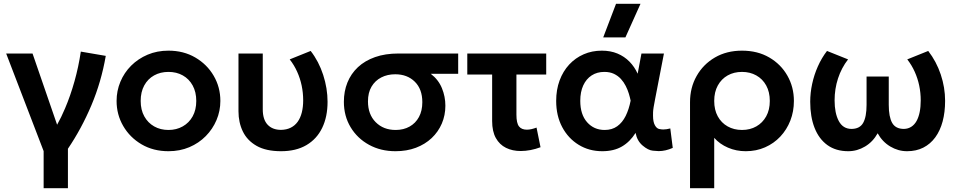

<svg xmlns="http://www.w3.org/2000/svg" viewBox="-20 -782 5050 1012"><path d="M210 210V14.5L12.5 -500H151.5L281 -124.5Q303 -163.5 323 -211Q351 -276.5 372.5 -353Q394 -429.5 406 -510L537.5 -487.5Q514 -351 461.8 -227.2Q409.5 -103.5 338 2V210Z M868 15Q788 15 726.2 -21.2Q664.5 -57.5 629.5 -117.8Q594.5 -178 594.5 -250Q594.5 -303 614.5 -351Q634.5 -399 671.2 -435.8Q708 -472.5 758 -493.8Q808 -515 868 -515Q947.5 -515 1009.2 -479Q1071 -443 1106.2 -382.8Q1141.5 -322.5 1141.5 -250Q1141.5 -197 1121.2 -149.2Q1101 -101.5 1064.5 -64.5Q1028 -27.5 978 -6.2Q928 15 868 15ZM868 -97Q910 -97 943.2 -115.8Q976.5 -134.5 995.5 -168.8Q1014.5 -203 1014.5 -250Q1014.5 -297 995.5 -331.5Q976.5 -366 943.5 -384.5Q910.5 -403 868 -403Q825.5 -403 792.2 -384.5Q759 -366 740.2 -331.5Q721.5 -297 721.5 -250Q721.5 -203 740.5 -168.8Q759.5 -134.5 792.5 -115.8Q825.5 -97 868 -97Z M1461.5 15Q1382 15 1332.5 -13.2Q1283 -41.5 1260 -89Q1237 -136.5 1237 -195.5V-500H1365V-205.5Q1365 -152 1390.5 -124.8Q1416 -97.5 1461.5 -97.5Q1490.5 -98 1512.5 -109Q1534.5 -120 1549 -140.2Q1563.5 -160.5 1570.8 -189.2Q1578 -218 1578 -253Q1578 -293 1570 -331Q1562 -369 1546.2 -404Q1530.5 -439 1507 -469L1617.5 -513.5Q1660.5 -458 1683.5 -387Q1706.5 -316 1706.5 -245.5Q1706.5 -166.5 1678.2 -108Q1650 -49.5 1595.2 -17.2Q1540.5 15 1461.5 15Z M2064.5 15Q1986.5 15 1925 -18.8Q1863.5 -52.5 1828 -111.5Q1792.5 -170.5 1792.5 -245.5Q1792.5 -300.5 1811.2 -347Q1830 -393.5 1866.5 -427.8Q1903 -462 1956.8 -481Q2010.5 -500 2081 -500H2395V-393H2250.5Q2291 -362 2309.2 -317.5Q2327.5 -273 2327.5 -225Q2327.5 -174.5 2308.8 -130.8Q2290 -87 2255.2 -54.2Q2220.5 -21.5 2172.2 -3.2Q2124 15 2064.5 15ZM2065.5 -97Q2107 -97 2138.8 -114.8Q2170.5 -132.5 2188.2 -165.2Q2206 -198 2206 -243.5Q2206 -312.5 2166.2 -351.5Q2126.5 -390.5 2063 -390.5Q2022 -390.5 1989.5 -373.8Q1957 -357 1938.2 -325.2Q1919.5 -293.5 1919.5 -247.5Q1919.5 -179 1960.2 -138Q2001 -97 2065.5 -97Z M2724.5 14Q2681 14 2647 -2.8Q2613 -19.5 2593.5 -54.5Q2574 -89.5 2574 -144V-389H2443V-500H2859V-389H2702V-177.5Q2702 -133 2715.5 -115.8Q2729 -98.5 2757 -98.5Q2769 -98.5 2781.8 -101.5Q2794.5 -104.5 2808 -109.5L2829 -6Q2802.5 4 2776 9Q2749.5 14 2724.5 14Z M3154.5 15Q3085 15 3030 -18.8Q2975 -52.5 2943.2 -112.2Q2911.5 -172 2911.5 -250Q2911.5 -309 2929.5 -357.8Q2947.5 -406.5 2980.2 -441.8Q3013 -477 3056.8 -496Q3100.5 -515 3152 -515Q3198 -515 3234.5 -499.8Q3271 -484.5 3297.8 -457.2Q3324.5 -430 3341 -393.5L3361 -500H3479.5L3433 -260Q3422.5 -208 3422.2 -190.5Q3422 -173 3422 -172.5Q3422 -139.5 3431.8 -122Q3441.5 -104.5 3454.8 -102Q3468 -99.5 3476 -99.5Q3492 -99.5 3513 -105L3526 -2.5Q3487.5 14.5 3452 14.5Q3445 14.5 3420.8 12.2Q3396.5 10 3367.2 -14.8Q3338 -39.5 3330 -81.5Q3300.5 -34.5 3258 -9.8Q3215.5 15 3154.5 15ZM3167 -97Q3206 -97 3233.2 -116.5Q3260.5 -136 3277.8 -170.8Q3295 -205.5 3304 -251.5Q3300.5 -268.5 3294.5 -288.5Q3288.5 -308.5 3278.2 -328.8Q3268 -349 3252.8 -365.8Q3237.5 -382.5 3216 -392.8Q3194.5 -403 3165.5 -403Q3127 -403 3098.5 -384.5Q3070 -366 3054.2 -331.8Q3038.5 -297.5 3038.5 -250.5Q3038.5 -178.5 3074.5 -137.8Q3110.5 -97 3167 -97ZM3159.5 -585 3227 -762H3356L3276.5 -585Z M3617 210V-243.5Q3617 -320 3651.8 -381.5Q3686.5 -443 3748.2 -479Q3810 -515 3891 -515Q3973 -515 4034.5 -479.2Q4096 -443.5 4130.2 -383.2Q4164.5 -323 4164.5 -250Q4164.5 -194.5 4145.8 -146.5Q4127 -98.5 4093 -62.2Q4059 -26 4012.5 -5.5Q3966 15 3910.5 15Q3860.5 15 3817 -3.8Q3773.5 -22.5 3744.5 -55.5V210ZM3891 -97Q3933.5 -97 3966.5 -115.8Q3999.5 -134.5 4018.5 -168.8Q4037.5 -203 4037.5 -250Q4037.5 -297 4018.5 -331.5Q3999.5 -366 3966.2 -384.5Q3933 -403 3891 -403Q3848.5 -403 3815.5 -384.5Q3782.5 -366 3763.5 -331.5Q3744.5 -297 3744.5 -250Q3744.5 -203 3763.2 -168.8Q3782 -134.5 3815.2 -115.8Q3848.5 -97 3891 -97Z M4451 15Q4386 15 4341.2 -17.2Q4296.5 -49.5 4273.5 -108Q4250.5 -166.5 4250.5 -245.5Q4250.5 -292.5 4260.8 -340Q4271 -387.5 4290.8 -432Q4310.5 -476.5 4339 -513.5L4450 -469Q4432.5 -446.5 4419.2 -421.2Q4406 -396 4397 -368.5Q4388 -341 4383.5 -312Q4379 -283 4379 -253Q4379 -185.5 4401 -144.2Q4423 -103 4467.5 -102.5Q4511.5 -102.5 4529.5 -134.2Q4547.5 -166 4547.5 -229.5V-378.5H4664.5V-229.5Q4664.5 -166 4682.5 -134.2Q4700.5 -102.5 4744.5 -102.5Q4766.5 -103 4783.2 -113.8Q4800 -124.5 4811 -144.2Q4822 -164 4827.5 -191.5Q4833 -219 4833 -253Q4833 -293 4825 -331Q4817 -369 4801.2 -404Q4785.5 -439 4762 -469L4872.5 -513.5Q4915.5 -458 4938.5 -389.5Q4961.5 -321 4961.5 -250.5Q4961.5 -191 4948.5 -142.2Q4935.5 -93.5 4909.8 -58.2Q4884 -23 4846.8 -4Q4809.5 15 4761 15Q4714 15 4672.5 -9.8Q4631 -34.5 4606 -79.5Q4581 -34.5 4539.5 -9.8Q4498 15 4451 15Z"/></svg>

Font: Geologica EX Med
Style: Regular
Weight: 500
Designer: Sindre Bremnes, Frode Helland
Foundry: Monokrom Skriftforlag AS
Version: Version 1.010;gftools[0.9.28]